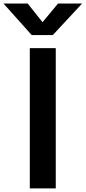

<svg xmlns="http://www.w3.org/2000/svg" viewBox="-85 -1056 480 1076"><path d="M82 0V-786.1H227.5V0ZM-65.4 -1036.1H70.3L153.3 -931.6L240.2 -1036.1H375L210.9 -859.4H92.8Z"/></svg>

Font: Gothic A1 ExtraBold
Style: Regular
Weight: 800
Designer: HanYang I&C Co.,Ltd.
Foundry: HanYang I&C Co.,Ltd.
Version: Version 2.50